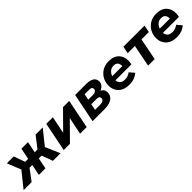

<svg xmlns="http://www.w3.org/2000/svg" viewBox="330 -1946 3355 3355"><g transform="rotate(-45 2008.0 -268.5)"><path d="M-50 0 177 -283 74 -539H244L319 -331H393L435 -539H597L555 -331H624L784 -539H961L745 -270L862 0H674L599 -204H530L489 0H327L368 -204H300L148 0Z M1049 -539H1212L1147 -220L1463 -539H1616L1508 0H1345L1411 -320L1095 0H941Z M1762 -539H2034Q2128 -539 2178.5 -506Q2229 -473 2229 -410Q2229 -364 2202 -330.5Q2175 -297 2126 -278Q2197 -249 2197 -168Q2197 -90 2133 -45Q2069 0 1951 0H1654ZM1981 -319Q2023 -319 2047 -336.5Q2071 -354 2071 -383Q2071 -431 2004 -431H1889L1866 -319ZM1954 -110Q1999 -110 2024 -128Q2049 -146 2049 -177Q2049 -225 1982 -225H1848L1825 -110Z M2567 6Q2434 6 2362 -63Q2290 -132 2290 -238Q2290 -367 2374.5 -455Q2459 -543 2595 -543Q2734 -543 2800 -455Q2846 -394 2846 -308Q2846 -266 2836 -222H2441Q2453 -113 2572 -113Q2643 -113 2704 -159L2779 -71Q2691 6 2567 6ZM2703 -313Q2703 -428 2601 -428Q2545.5 -428 2508 -396Q2470.5 -364 2453 -313Z M3027 0 3106 -406H2928L2955 -539H3477L3451 -406H3269L3189 0Z M3741 6Q3608 6 3536 -63Q3464 -132 3464 -238Q3464 -367 3548.5 -455Q3633 -543 3769 -543Q3908 -543 3974 -455Q4020 -394 4020 -308Q4020 -266 4010 -222H3615Q3627 -113 3746 -113Q3817 -113 3878 -159L3953 -71Q3865 6 3741 6ZM3877 -313Q3877 -428 3775 -428Q3719.5 -428 3682 -396Q3644.5 -364 3627 -313Z"/></g></svg>

Font: Argentum Sans SemiBold
Style: Italic
Weight: 600
Italic angle: -11°
Designer: Julieta Ulanovsky (font), Cristiano Sobral (main changes and remaster)
Foundry: Julieta Ulanovsky (font), Cristiano Sobral (main changes and remaster)
Version: Version 2.007;June 15, 2022;FontCreator 14.0.0.2814 64-bit; 